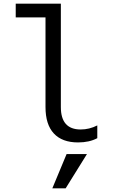

<svg xmlns="http://www.w3.org/2000/svg" viewBox="-20 -760 640 1038"><path d="M309 -181Q309 -60 416 -60Q463 -60 506 -82V-13Q463 10 402 10Q316 10 271 -38.5Q226 -87 226 -181V-666H65V-740H309ZM450 73 335 258H263L340 73Z"/></svg>

Font: CommitMono
Style: 450Regular
Weight: 450
Designer: Eigil Nikolajsen
Foundry: Eigil Nikolajsen
Version: Version 1.002